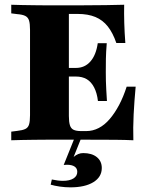

<svg xmlns="http://www.w3.org/2000/svg" viewBox="-20 -591 635 809"><path d="M176.6 -2.4Q152.4 -2.4 125 -2Q97.6 -1.6 71.8 -1.2Q46 -0.8 27.4 0V-36.3L52.4 -39.5Q75 -41.9 86.7 -47.6Q98.4 -53.2 102.4 -66.5Q106.5 -79.8 106.5 -105.6V-465.3Q106.5 -491.1 102.4 -504.4Q98.4 -517.7 86.7 -523.8Q75 -529.8 52.4 -531.5L27.4 -534.7V-571Q46 -570.2 71.8 -569.8Q97.6 -569.4 125 -569Q152.4 -568.5 176.6 -568.5H188.7H312.9Q380.6 -568.5 426.2 -569.4Q471.8 -570.2 503.2 -571Q502.4 -534.7 503.6 -494Q504.8 -453.2 508.1 -409.7H470.2Q455.6 -452.4 434.3 -479.4Q412.9 -506.5 381.9 -519.4Q350.8 -532.3 307.3 -532.3H270.2V-102.4Q270.2 -77.4 274.6 -63.3Q279 -49.2 290.3 -44Q301.6 -38.7 321.8 -38.7H343.5Q371 -38.7 396 -51.6Q421 -64.5 442.3 -89.5Q463.7 -114.5 481.9 -148.8Q500 -183.1 513.7 -225.8H551.6Q546 -165.3 543.1 -108.9Q540.3 -52.4 541.9 0Q510.5 -1.6 464.9 -2Q419.4 -2.4 350.8 -2.4H188.7ZM232.3 -268.5V-304.8H386.3V-268.5ZM392.7 -165.3Q388.7 -199.2 376.6 -222.6Q364.5 -246 345.6 -257.3Q326.6 -268.5 300 -268.5V-304.8Q337.1 -304.8 360.9 -331.9Q384.7 -358.9 391.9 -408.9H429.8Q426.6 -369.4 426.2 -343.1Q425.8 -316.9 425.8 -287.1Q425.8 -267.7 426.2 -250Q426.6 -232.3 427.8 -212.1Q429 -191.9 430.6 -165.3ZM276.6 198.4Q254.8 198.4 232.3 195.2Q209.7 191.9 193.5 187.1L198.4 165.3Q210.5 167.7 222.6 169.4Q234.7 171 245.2 171Q273.4 171 289.5 160.9Q305.6 150.8 305.6 133.1Q305.6 118.5 294.4 110.9Q283.1 103.2 262.1 103.2Q258.9 103.2 255.2 103.6Q251.6 104 248.4 104L298.4 -20.2H326.6L290.3 70.2Q300 62.1 309.7 58.1Q319.4 54 330.6 54Q366.9 54 387.9 71Q408.9 87.9 408.9 116.9Q408.9 154.8 373.4 176.6Q337.9 198.4 276.6 198.4Z"/></svg>

Font: Playfair 9pt Black
Style: Regular
Weight: 900
Designer: Claus Eggers Sørensen
Foundry: Claus Eggers Sørensen
Version: Version 2.203